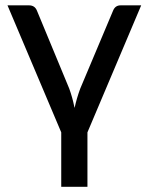

<svg xmlns="http://www.w3.org/2000/svg" viewBox="-20 -528 556 718"><path d="M307 170.5H209V-33L8 -508H88.5Q110 -508 118 -488.5L239 -196.5Q251 -163 257.5 -130.5L259 -124.5Q266.5 -160 280 -196.5L403 -488.5Q411 -508 431 -508H508L307 -33Z"/></svg>

Font: Verano Sans Medium
Style: Regular
Weight: 500
Designer: Lukasz Dziedzic with Adam Twardoch and Botio Nikoltchev
Foundry: tyPoland Lukasz Dziedzic
Version: Version 3.001;December 28, 2019;FontCreator 12.0.0.2547 64-b